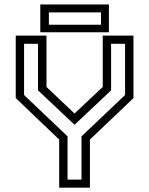

<svg xmlns="http://www.w3.org/2000/svg" viewBox="-20 -864 687 884"><path d="M252.5 0V-221.5L52.5 -412.5V-700H194V-463.5L328 -337H318.5L453 -463.5V-700H594.5V-412.5L394 -221.5V0ZM291 -37.2H355.2V-236.2L555.8 -426.5V-662.2H491.5V-448L324.2 -290.5H322.2L155 -448V-662.2H90.8V-426.5L291 -236.2ZM165.5 -715.5V-843.5H481.5V-715.5ZM205 -750H445V-807H205Z"/></svg>

Font: Tourney Thin
Style: Regular
Weight: 100
Designer: Tyler Finck
Foundry: Etcetera Type Co
Version: Version 1.015